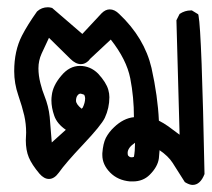

<svg xmlns="http://www.w3.org/2000/svg" viewBox="-20 -320 589 534"><path d="M51.8 70.3 52.7 48.8Q52.7 24.4 47.4 1Q42 -22.5 30.8 -55.2Q19.5 -87.9 19.5 -122.1Q19.5 -178.7 41 -220.7Q56.6 -251 83 -288.1Q95.7 -299.8 113.3 -299.8Q118.2 -299.8 125 -297.9L209 -225.6Q261.7 -282.2 262.7 -283.2Q273.4 -293.9 285.2 -293.9Q298.8 -293.9 311.5 -281.2Q381.8 -214.8 401.4 -130.9Q418.9 -51.8 421.9 15.6Q435.5 22.5 447.8 31.2Q460 40 479.5 54.7L470.7 -263.7L479.5 -281.2Q494.1 -291 510.7 -291H513.7L531.2 -280.3L532.2 -276.4Q541 -229.5 548.8 164.1Q537.1 194.3 515.6 194.3Q506.8 194.3 494.1 186.5L460 132.8Q448.2 114.3 423.8 97.7Q422.9 109.4 421.9 120.1Q418.9 143.6 396.5 166Q377.9 184.6 349.6 184.6Q345.7 184.6 341.8 184.6Q307.6 181.6 286.1 159.7Q264.6 137.7 264.6 111.3Q264.6 108.4 264.6 106.4Q266.6 79.1 274.4 63.5Q283.2 46.9 296.9 34.2Q323.2 8.8 352.5 5.9Q352.5 -49.8 342.3 -102.1Q332 -154.3 288.1 -210L230.5 -156.2L226.6 -151.4Q216.8 -141.6 205.1 -141.6Q190.4 -141.6 175.8 -156.2L116.2 -214.8Q104.5 -190.4 95.7 -170.9Q86.9 -151.4 86.9 -129.9Q86.9 -110.4 92.3 -88.9Q97.7 -67.4 103.5 -53.7Q115.2 -24.4 118.2 4.9Q120.1 28.3 124 76.2L163.1 41Q138.7 24.4 130.9 2Q123 -20.5 123 -41Q123 -47.9 124 -54.7Q127 -82 150.4 -109.4Q172.9 -136.7 202.1 -136.7Q231.4 -136.7 252.9 -115.2Q275.4 -90.8 281.2 -70.3Q284.2 -59.6 284.2 -49.8Q284.2 -19.5 271.5 7.8Q261.7 28.3 211.9 81.1Q162.1 133.8 143.6 160.2Q130.9 177.7 116.2 177.7Q102.5 177.7 89.8 163.1Q68.4 137.7 60.1 117.7Q51.8 97.7 51.8 70.3ZM355.5 77.1Q335 90.8 335 105.5Q335 111.3 336.9 113.3Q342.8 120.1 352.5 116.2Q355.5 99.6 355.5 79.1Q355.5 78.1 355.5 77.1ZM216.8 -46.9Q216.8 -46.9 216.3 -50.3Q215.8 -53.7 213.9 -56.6L208 -58.6Q205.1 -59.6 204.1 -59.6Q199.2 -59.6 195.3 -54.2Q191.4 -48.8 191.4 -40Q191.4 -30.3 207 -17.6L210 -20.5Q216.8 -34.2 216.8 -46.9Z"/></svg>

Font: JasonHandwriting2
Style: SemiBold
Weight: 600
Version: Version 1.04.7